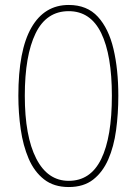

<svg xmlns="http://www.w3.org/2000/svg" viewBox="-20 -744 551 774"><path d="M457 -358Q457 -286 448 -219.5Q439 -153 416.5 -101.5Q394 -50 355.5 -20Q317 10 257 10Q197 10 157.5 -21Q118 -52 95.5 -104.5Q73 -157 63.5 -223Q54 -289 54 -358Q54 -541 106.5 -632.5Q159 -724 257 -724Q331 -724 374.5 -676.5Q418 -629 437.5 -546.5Q457 -464 457 -358ZM80 -358Q80 -195 126 -105Q172 -15 257 -15Q345 -15 388 -103Q431 -191 431 -358Q431 -522 388 -610.5Q345 -699 257 -699Q167 -699 123.5 -609.5Q80 -520 80 -358Z"/></svg>

Font: Noto Sans Thai ExtCond Thin
Style: Regular
Weight: 100
Width: 2
Designer: Monotype Design Team
Foundry: Monotype Imaging Inc.
Version: Version 2.002; ttfautohint (v1.8.4.7-5d5b)